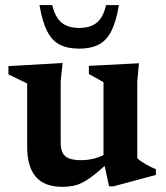

<svg xmlns="http://www.w3.org/2000/svg" viewBox="-20 -710 640 742"><path d="M214.5 -159.5Q214.5 -134.5 222.2 -119.2Q230 -104 247.5 -97.5Q265 -91 294 -91Q322 -91 349.2 -98.8Q376.5 -106.5 394 -119.5L410 -92Q374.5 -59 348.8 -38.2Q323 -17.5 302.5 -6.5Q282 4.5 262.8 8.2Q243.5 12 221 12Q151.5 12 118.2 -27Q85 -66 85 -143.5V-387.5L12.5 -422.5V-454.5L222 -466.5L214.5 -397.5ZM401.5 10 380 -88.5V-392.5L323.5 -424V-455.5L517 -465.5L510.5 -395V-98Q515.5 -93.5 524 -87.5Q532.5 -81.5 542.8 -75.5Q553 -69.5 563.5 -64.5Q574 -59.5 582.5 -56V-34L419 10ZM286 -602Q315.5 -602 336 -611.2Q356.5 -620.5 369.8 -640Q383 -659.5 390 -690.5H439.5Q429 -626.5 410.2 -589.8Q391.5 -553 361.2 -537.5Q331 -522 286 -522Q241 -522 210.8 -537.5Q180.5 -553 162 -589.8Q143.5 -626.5 132.5 -690.5H182Q189 -659.5 202.2 -640Q215.5 -620.5 236.2 -611.2Q257 -602 286 -602Z"/></svg>

Font: Newsreader SemiBold
Style: Regular
Weight: 600
Designer: Hugues Gentile
Foundry: Production Type
Version: Version 1.003